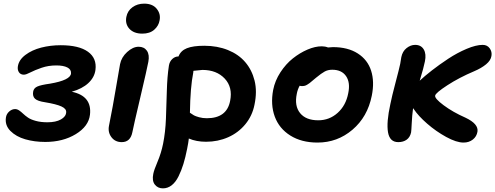

<svg xmlns="http://www.w3.org/2000/svg" viewBox="-20 -763 2693 1044"><path d="M226.1 8.8Q167.5 8.8 117.4 -5.6Q67.4 -20 36.6 -51Q5.9 -82 12.2 -124Q15.1 -143.6 30 -156.7Q44.9 -169.9 62 -169.9Q73.2 -169.9 84 -162.6Q94.7 -155.3 106 -144.5Q117.2 -133.8 132.6 -123.3Q147.9 -112.8 175 -105.5Q202.1 -98.1 237.8 -98.1Q283.7 -98.1 311 -113.5Q338.4 -128.9 339.8 -151.9Q341.8 -171.4 314.2 -184.1Q286.6 -196.8 225.1 -207Q184.6 -212.9 170.4 -226.1Q156.2 -239.3 160.2 -264.2Q163.1 -283.7 182.9 -292.5Q202.6 -301.3 252 -308.1Q363.3 -327.1 366.2 -363.8Q367.7 -385.3 346.2 -396.2Q324.7 -407.2 286.1 -407.2Q243.2 -407.2 206.3 -394.5Q169.4 -381.8 145.5 -369.4Q121.6 -356.9 109.9 -356.9Q91.8 -356.9 83 -370.1Q74.2 -383.3 77.1 -401.9Q82.5 -437.5 118.2 -464.4Q153.8 -491.2 204.1 -504.2Q254.4 -517.1 310.1 -517.1Q409.2 -517.1 458.3 -481.7Q507.3 -446.3 499 -382.8Q493.7 -342.3 460.4 -311.3Q427.2 -280.3 370.1 -264.2Q481 -241.2 469.2 -139.2Q461.9 -76.2 392.1 -33.7Q322.3 8.8 226.1 8.8Z M753.9 -580.1Q708 -580.1 683.8 -606.2Q659.7 -632.3 667 -670.9Q673.3 -704.1 700.2 -723.6Q727.1 -743.2 763.7 -743.2Q810.1 -743.2 832.5 -714.8Q855 -686.5 847.7 -651.9Q842.8 -622.6 818.6 -601.3Q794.4 -580.1 753.9 -580.1ZM642.1 9.8Q606 9.8 585.7 -17.3Q565.4 -44.4 572.8 -80.1Q594.2 -187 610.8 -286.9Q627.4 -386.7 632.8 -414.1Q640.1 -451.7 671.4 -480.2Q702.6 -508.8 733.9 -508.8Q763.7 -508.8 778.8 -487.1Q793.9 -465.3 786.6 -426.8Q779.8 -390.1 743.2 -234.6Q706.5 -79.1 699.7 -43.9Q689 9.8 642.1 9.8Z M865.7 261.2Q837.9 261.2 821.8 240.5Q805.7 219.7 813.5 182.1Q817.4 161.6 836.9 115.7Q856.4 69.8 866.7 19Q879.4 -43.9 882.3 -118.2Q885.3 -192.4 887.2 -269.3Q889.2 -346.2 898.4 -405.8Q901.9 -428.2 916.7 -442.1Q931.6 -456.1 950.7 -456.1Q962.4 -487.3 996.1 -500.7Q1029.8 -514.2 1090.8 -514.2Q1161.6 -514.2 1219.2 -491Q1276.9 -467.8 1313.2 -425.5Q1349.6 -383.3 1364.3 -324.5Q1378.9 -265.6 1363.8 -193.8Q1352.1 -133.8 1314.2 -87.6Q1276.4 -41.5 1220.7 -16.8Q1165 7.8 1100.6 7.8Q1047.4 7.8 1006.8 -9.8Q1004.4 12.2 997.6 45.9Q988.3 92.8 977.3 128.7Q966.3 164.6 950.7 196Q935.1 227.5 913.6 244.4Q892.1 261.2 865.7 261.2ZM1030.8 -368.2Q1014.6 -288.1 1012.7 -149.9Q1025.9 -140.6 1034.7 -135.7Q1043.5 -130.9 1062.7 -125.5Q1082 -120.1 1104.5 -120.1Q1213.4 -120.1 1231.4 -214.8Q1246.1 -288.6 1201.9 -335.7Q1157.7 -382.8 1080.6 -382.8Q1076.7 -382.8 1031.7 -377.9Q1031.7 -371.1 1030.8 -368.2Z M1706.5 12.2Q1619.6 12.2 1558.8 -25.9Q1498 -64 1474.1 -128.9Q1450.2 -193.8 1465.3 -273.9Q1475.1 -324.2 1504.6 -369.6Q1534.2 -415 1572.3 -445.3Q1610.4 -475.6 1651.9 -493.4Q1693.4 -511.2 1729.5 -511.2Q1747.6 -511.2 1763.7 -504.9Q1781.2 -506.8 1790.5 -506.8Q1871.6 -506.8 1925.3 -472.4Q1979 -438 1998 -378.4Q2017.1 -318.8 2001.5 -242.2Q1978.5 -127.4 1896.5 -57.6Q1814.5 12.2 1706.5 12.2ZM1593.8 -252.9Q1580.1 -187 1611.8 -147.9Q1643.6 -108.9 1710.4 -108.9Q1771 -108.9 1815.9 -149.2Q1860.8 -189.5 1873.5 -255.9Q1885.7 -314 1861.8 -348.9Q1837.9 -383.8 1786.6 -383.8Q1763.2 -383.8 1745.4 -374Q1727.5 -364.3 1697.8 -339.8Q1691.4 -335 1679.7 -324.7Q1668 -314.5 1663.6 -311.3Q1659.2 -308.1 1651.1 -303Q1643.1 -297.9 1636.2 -296.4Q1629.4 -294.9 1620.6 -294.9Q1615.2 -294.9 1609.4 -296.9Q1598.1 -276.4 1593.8 -252.9Z M2145.5 9.8Q2099.1 9.8 2089.8 -43.7Q2080.6 -97.2 2102.5 -196.8Q2110.8 -238.8 2130.6 -313.5Q2150.4 -388.2 2156.2 -416Q2157.2 -421.9 2162.1 -452.1Q2168.5 -483.9 2190.7 -501.5Q2212.9 -519 2237.3 -519Q2269.5 -519 2284.2 -494.1Q2298.8 -469.2 2290.5 -429.2Q2284.7 -398.4 2262.2 -324.2Q2288.6 -349.1 2328.4 -380.1Q2368.2 -411.1 2417 -443.4Q2465.8 -475.6 2517.1 -497.3Q2568.4 -519 2604.5 -519Q2629.4 -519 2642.8 -500.2Q2656.2 -481.4 2652.3 -459Q2648.9 -434.6 2623 -413.3Q2597.2 -392.1 2559.1 -376Q2476.1 -340.8 2412.4 -299.3Q2348.6 -257.8 2346.2 -243.2Q2342.3 -228 2392.3 -190.7Q2442.4 -153.3 2511.2 -123Q2583 -88.9 2576.2 -46.9Q2571.8 -20.5 2551 -4.2Q2530.3 12.2 2500.5 12.2Q2461.9 12.2 2406.2 -18.3Q2350.6 -48.8 2302.7 -90.6Q2254.9 -132.3 2230.5 -168.9Q2230 -169.9 2228.3 -171.9Q2226.6 -173.8 2226.1 -174.8Q2220.7 -135.3 2218.8 -93Q2216.8 -50.8 2215.3 -43Q2209.5 -16.6 2191.2 -3.4Q2172.9 9.8 2145.5 9.8Z"/></svg>

Font: Shantell Sans Normal
Style: Italic
Weight: 600
Italic angle: -11.31°
Designer: Stephen Nixon, Anya Danilova, Shantell Martin
Foundry: Arrow Type
Version: Version 1.006;[559af2be0]